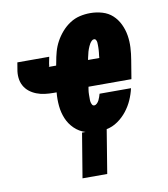

<svg xmlns="http://www.w3.org/2000/svg" viewBox="-82 -598 765 872"><g transform="rotate(-10 300.0 -161.5)"><path d="M228 205 262 0H278Q249 -9 227.5 -30Q206 -51 194.5 -78.5Q183 -106 180 -137Q177 -168 180 -200H166Q145 -200 125.5 -202.5Q106 -205 88 -212Q70 -219 55.5 -230.5Q41 -242 32 -258.5Q23 -275 21 -295Q19 -315 23 -335L28 -365H175L169 -335Q169 -333 168.5 -330.5Q168 -328 168 -326Q168 -325 167.5 -324Q167 -323 167 -322Q167 -322 167 -322Q167 -322 167 -321Q167 -321 166.5 -321Q166 -321 166 -321Q166 -321 166 -321Q166 -321 166 -321Q166 -321 166 -321Q166 -321 166 -321Q165 -321 165 -321Q165 -321 165 -320Q165 -320 165 -320Q165 -320 166 -320H199L202 -335Q206 -359 212.5 -382.5Q219 -406 231 -428Q243 -450 260 -469.5Q277 -489 298.5 -503Q320 -517 344 -522.5Q368 -528 392 -528Q421 -528 448 -520Q475 -512 494.5 -494Q514 -476 526 -451Q538 -426 542.5 -398.5Q547 -371 545.5 -342.5Q544 -314 539 -285L525 -200H327Q326 -194 325 -188Q324 -182 323.5 -176Q323 -170 323 -164Q323 -158 323 -152Q323 -146 323 -140Q323 -134 324.5 -128Q326 -122 329 -117Q332 -112 338 -112Q345 -112 351 -118Q357 -124 360.5 -131Q364 -138 366.5 -145.5Q369 -153 371 -160H516Q510 -133 498.5 -107Q487 -81 469 -58Q451 -35 426.5 -18Q402 -1 375 4L342 205ZM398 -320Q398 -326 399 -332Q400 -338 400.5 -344Q401 -350 401.5 -356Q402 -362 402 -368Q402 -374 402 -380Q402 -386 401.5 -391.5Q401 -397 398 -402.5Q395 -408 389 -408Q383 -408 378 -403Q373 -398 369.5 -392.5Q366 -387 363.5 -381Q361 -375 358.5 -369Q356 -363 354.5 -357Q353 -351 351.5 -344.5Q350 -338 348.5 -332Q347 -326 346 -320Z"/></g></svg>

Font: Iosevka SS04 Hv Ex Obl
Style: Regular
Weight: 900
Width: 7
Italic angle: -9°
Monospace: yes
Designer: Belleve Invis
Foundry: Belleve Invis
Version: Version 19.0.0; ttfautohint (v1.8.4)